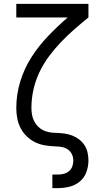

<svg xmlns="http://www.w3.org/2000/svg" viewBox="-20 -755 540 990"><path d="M250 215V145H279Q295 145 310 141Q325 137 336.5 127Q348 117 353 102.5Q358 88 358 73Q358 56 351 41Q344 26 331 16.5Q318 7 301.5 3.5Q285 0 269 0Q242 -1 215 -5Q188 -9 163.5 -20.5Q139 -32 119 -51Q99 -70 86.5 -94Q74 -118 69 -144.5Q64 -171 64 -198Q64 -268 84.5 -335Q105 -402 142.5 -460.5Q180 -519 228.5 -569.5Q277 -620 329 -665H64V-735H436V-665Q399 -635 363 -603.5Q327 -572 294 -537.5Q261 -503 232.5 -464.5Q204 -426 183.5 -383Q163 -340 152.5 -293Q142 -246 142 -198Q142 -181 145 -164Q148 -147 155.5 -131.5Q163 -116 175 -103.5Q187 -91 202.5 -83.5Q218 -76 235 -73Q252 -70 269 -70H270Q291 -69 311.5 -66.5Q332 -64 351.5 -56.5Q371 -49 387.5 -36.5Q404 -24 415.5 -6.5Q427 11 431.5 31.5Q436 52 436 72Q436 103 425.5 132Q415 161 392 180.5Q369 200 339 207.5Q309 215 279 215Z"/></svg>

Font: Iosevka srxl
Style: Regular
Weight: 400
Monospace: yes
Designer: Belleve Invis
Foundry: Belleve Invis
Version: Version 33.0.1; ttfautohint (v1.8.3)